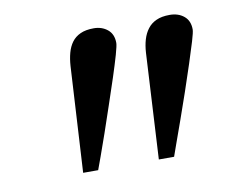

<svg xmlns="http://www.w3.org/2000/svg" viewBox="-46 -768 467 399"><g transform="rotate(-10 188.0 -568.0)"><path d="M214.8 -675.8Q214.8 -670.4 209.5 -651.6Q204.1 -632.8 195.6 -606.7Q187 -580.6 177 -551Q167 -521.5 158 -495.1Q148.9 -468.8 141.6 -448.7Q134.3 -428.7 131.8 -421.9H100.1L112.8 -645Q113.8 -660.2 117.2 -672.6Q120.6 -685.1 127.4 -694.3Q134.3 -703.6 145.5 -708.7Q156.7 -713.9 173.8 -713.9Q190.9 -713.9 202.9 -704.1Q214.8 -694.3 214.8 -675.8ZM376 -675.8Q376 -670.4 370.4 -651.6Q364.7 -632.8 356.2 -606.7Q347.7 -580.6 337.6 -551Q327.6 -521.5 318.1 -495.1Q308.6 -468.8 301.5 -448.7Q294.4 -428.7 292 -421.9H259.8L272 -645Q272.9 -660.2 276.6 -672.6Q280.3 -685.1 287.4 -694.3Q294.4 -703.6 305.7 -708.7Q316.9 -713.9 334 -713.9Q352.1 -713.9 364 -704.1Q376 -694.3 376 -675.8Z"/></g></svg>

Font: Charis SIL Phon
Style: Italic
Weight: 400
Italic angle: -11°
Foundry: SIL International
Version: Version 5.000